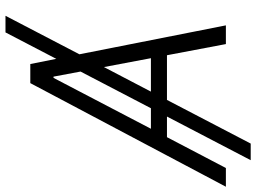

<svg xmlns="http://www.w3.org/2000/svg" viewBox="-156 -721 952 714"><g transform="rotate(-90 320.0 -364.0)"><path d="M618.3 -819.6 475.1 -544.7 582.7 0H513.1L471.6 -219.1H305.4L143.1 92.3H81.3L243.6 -219.1H166.9L52.2 0H-17.4L367.9 -727.3H438.9L458.1 -630.7L556.5 -819.6ZM274.5 -278.8 410.9 -540.5 392 -641H387.4L198.2 -278.8ZM427.6 -453.5 336.3 -278.8H460.6Z"/></g></svg>

Font: Karasuma Gothic
Style: Light Italic
Weight: 300
Italic angle: 9.39998°
Designer: Rasmus Andersson / Ryoko Nishizuka
Foundry: rsms
Version: Version 1.00